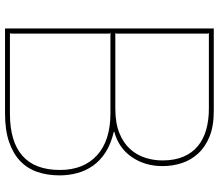

<svg xmlns="http://www.w3.org/2000/svg" viewBox="-72 -778 850 745"><g transform="rotate(90 352.5 -405.0)"><path d="M660 -212Q660 -164 646.5 -125Q633 -86 604 -58.5Q575 -31 529.5 -15.5Q484 0 420 0H90V-810H411Q469 -810 509.5 -793.5Q550 -777 575.5 -749Q601 -721 612.5 -685.5Q624 -650 624 -611Q624 -543 589 -492Q554 -441 491 -424V-422Q538 -411 570 -390.5Q602 -370 622 -342Q642 -314 651 -280.5Q660 -247 660 -212ZM602 -611Q602 -658 587.5 -692Q573 -726 546.5 -748Q520 -770 483 -780.5Q446 -791 401 -791H107L110 -788V-431L107 -428H401Q457 -428 495.5 -443.5Q534 -459 557.5 -485Q581 -511 591.5 -543.5Q602 -576 602 -611ZM639 -213Q639 -305 582 -357Q525 -409 419 -409H106L110 -406V-22L107 -19H420Q529 -19 584 -67.5Q639 -116 639 -213Z"/></g></svg>

Font: TypoPRO Sinkin Sans
Style: 100 Thin
Weight: 100
Designer: Keith Bates
Foundry: K-Type
Version: Sinkin Sans (version 1.0)  by Keith Bates   •   © 2014   www